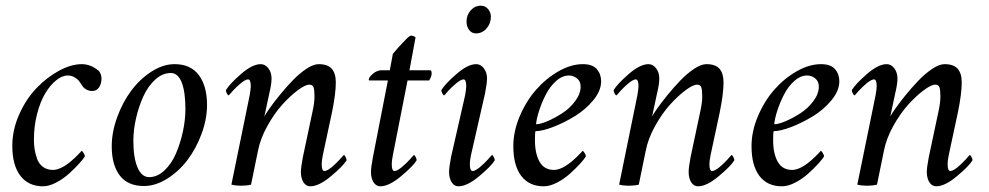

<svg xmlns="http://www.w3.org/2000/svg" viewBox="-20 -651 3487 677"><path d="M268.6 -424.8Q300.3 -424.8 329.1 -400.4Q337.9 -388.7 337.9 -374Q337.9 -356 329.3 -343Q320.8 -330.1 304.7 -330.1Q294.4 -330.1 284.4 -335.4Q274.4 -340.8 269.5 -349.6Q262.7 -360.4 258.1 -366.2Q253.4 -372.1 242.7 -378.4Q231.9 -384.8 218.8 -384.8Q198.7 -384.8 177.5 -367.4Q156.2 -350.1 138.9 -320.8Q121.6 -291.5 110.6 -248.5Q99.6 -205.6 99.6 -158.2Q99.6 -141.6 101.8 -126.5Q104 -111.3 110.1 -92.8Q116.2 -74.2 130.9 -63Q145.5 -51.8 167 -51.8Q174.8 -51.8 183.8 -54.7Q192.9 -57.6 200.9 -62Q209 -66.4 217.5 -72.5Q226.1 -78.6 232.7 -84.5Q239.3 -90.3 246.1 -96.7Q252.9 -103 256.8 -107.4Q260.7 -111.3 264.2 -115.2L267.6 -119.1Q270 -119.1 274.7 -111.6Q279.3 -104 279.3 -99.6Q274.4 -91.3 260 -75.2Q245.6 -59.1 225.1 -40.3Q204.6 -21.5 179 -7.8Q153.3 5.9 131.8 5.9Q80.1 5.9 51.8 -31.2Q23.4 -68.4 23.4 -136.7Q23.4 -192.9 47.6 -247.3Q71.8 -301.8 108.2 -339.8Q144.5 -377.9 187.7 -401.4Q231 -424.8 268.6 -424.8Z M582 -393.6Q552.7 -393.6 527.1 -370.1Q501.5 -346.7 485.1 -310.5Q468.8 -274.4 459.5 -233.2Q450.2 -191.9 450.2 -154.3Q450.2 -95.2 464.8 -60.8Q479.5 -26.4 505.9 -26.4Q534.7 -26.4 559.8 -50Q585 -73.7 600.6 -110.1Q616.2 -146.5 625 -187.7Q633.8 -229 633.8 -266.6Q633.8 -326.7 620.8 -360.1Q607.9 -393.6 582 -393.6ZM595.7 -424.8Q652.3 -424.8 681.2 -386Q710 -347.2 710 -281.2Q710 -231 690.7 -179Q671.4 -127 640.9 -86.7Q610.4 -46.4 569.3 -20.8Q528.3 4.9 487.3 4.9Q430.7 4.9 402.3 -32.2Q374 -69.3 374 -134.8Q374 -185.1 393.1 -237.5Q412.1 -290 442.6 -331.1Q473.1 -372.1 513.9 -398.4Q554.7 -424.8 595.7 -424.8Z M929.7 -322.3 912.1 -240.2Q916.5 -249 930.4 -268.8Q944.3 -288.6 966.3 -315.7Q988.3 -342.8 1011.5 -366.9Q1034.7 -391.1 1059.8 -408Q1085 -424.8 1103.5 -424.8Q1135.7 -424.8 1149.9 -408.4Q1164.1 -392.1 1164.1 -360.4Q1164.1 -320.3 1150.4 -253.9L1118.2 -103.5Q1114.3 -84 1114.3 -72.3Q1114.3 -47.9 1124 -47.9Q1128.9 -47.9 1136 -52Q1143.1 -56.2 1150.1 -62Q1157.2 -67.9 1164.8 -75.2Q1172.4 -82.5 1177.7 -88.4Q1182.6 -94.7 1187.5 -99.6L1192.4 -104.5Q1194.8 -104.5 1198.5 -97.4Q1202.1 -90.3 1202.1 -85.9Q1189.9 -65.4 1147.2 -29.8Q1104.5 5.9 1074.2 5.9Q1059.1 5.9 1050 -8.3Q1041 -22.5 1041 -44.9Q1041 -60.5 1047.9 -96.7L1082 -257.8Q1088.9 -288.6 1088.9 -310.5Q1088.9 -333 1085.7 -342.8Q1082.5 -352.5 1070.3 -352.5Q1056.6 -352.5 1030 -332.8Q1003.4 -313 975.3 -282Q947.3 -251 922.6 -206.5Q897.9 -162.1 889.6 -119.1Q885.7 -99.6 865.2 0Q849.6 3.9 830.1 3.9Q811.5 3.9 795.9 0L860.4 -315.4Q864.3 -338.9 864.3 -346.7Q864.3 -371.1 854.5 -371.1Q849.6 -371.1 842.5 -366.9Q835.4 -362.8 828.4 -356.9Q821.3 -351.1 813.7 -343.8Q806.2 -336.4 800.8 -330.6Q795.9 -324.2 791 -319.3L786.1 -314.5Q783.7 -314.5 780 -321.5Q776.4 -328.6 776.4 -333Q789.1 -354.5 829.3 -389.6Q869.6 -424.8 899.4 -424.8Q915 -424.8 926.3 -410.2Q937.5 -395.5 937.5 -374Q937.5 -355 929.7 -322.3Z M1354.5 -403.3 1365.2 -460.9Q1377 -475.6 1400.1 -500.5Q1423.3 -525.4 1428.7 -525.4Q1437.5 -525.4 1445.3 -519.5L1423.8 -403.3H1497.1Q1502 -403.3 1502 -391.6Q1502 -381.3 1493.2 -367.2H1417L1365.2 -103.5Q1361.3 -84 1361.3 -72.3Q1361.3 -47.9 1371.1 -47.9Q1376 -47.9 1383.1 -52Q1390.1 -56.2 1397.2 -62Q1404.3 -67.9 1411.9 -75.2Q1419.4 -82.5 1424.8 -88.4Q1429.7 -94.7 1434.6 -99.6L1439.5 -104.5Q1441.9 -104.5 1445.6 -97.4Q1449.2 -90.3 1449.2 -85.9Q1437 -65.4 1394.3 -29.8Q1351.6 5.9 1321.3 5.9Q1306.2 5.9 1297.1 -8.3Q1288.1 -22.5 1288.1 -44.9Q1288.1 -60.5 1294.9 -96.7L1347.7 -367.2H1282.2Q1280.3 -367.2 1280.3 -370.1Q1280.3 -378.4 1294.9 -390.9Q1309.6 -403.3 1325.2 -403.3Z M1620.1 -315.4Q1624 -338.9 1624 -346.7Q1624 -371.1 1614.3 -371.1Q1609.4 -371.1 1602.3 -366.9Q1595.2 -362.8 1588.1 -356.9Q1581.1 -351.1 1573.5 -343.8Q1565.9 -336.4 1560.5 -330.6Q1555.7 -324.2 1550.8 -319.3L1545.9 -314.5Q1543.5 -314.5 1539.8 -321.5Q1536.1 -328.6 1536.1 -333Q1548.8 -354.5 1589.1 -389.6Q1629.4 -424.8 1659.2 -424.8Q1674.8 -424.8 1686 -410.2Q1697.3 -395.5 1697.3 -374Q1697.3 -358.4 1690.4 -322.3L1640.6 -103.5Q1636.7 -84 1636.7 -72.3Q1636.7 -47.9 1646.5 -47.9Q1651.4 -47.9 1658.4 -52Q1665.5 -56.2 1672.6 -62Q1679.7 -67.9 1687.3 -75.2Q1694.8 -82.5 1700.2 -88.4Q1705.1 -94.7 1710 -99.6L1714.8 -104.5Q1717.3 -104.5 1720.9 -97.4Q1724.6 -90.3 1724.6 -85.9Q1712.4 -65.4 1669.7 -29.8Q1627 5.9 1596.7 5.9Q1581.5 5.9 1572.5 -8.3Q1563.5 -22.5 1563.5 -44.9Q1563.5 -60.5 1570.3 -96.7ZM1675.8 -630.9Q1690.9 -630.9 1700.9 -619.1Q1710.9 -607.4 1710.9 -591.8Q1710.9 -568.4 1695.6 -550.8Q1680.2 -533.2 1658.2 -533.2Q1643.1 -533.2 1634 -545.7Q1625 -558.1 1625 -575.2Q1625 -597.7 1639.6 -614.3Q1654.3 -630.9 1675.8 -630.9Z M2035.2 -424.8Q2069.3 -424.8 2084.5 -407.2Q2099.6 -389.6 2099.6 -364.3Q2099.6 -331.1 2072 -297.6Q2044.4 -264.2 2006.3 -241Q1968.3 -217.8 1929.9 -203.1Q1891.6 -188.5 1868.2 -188.5Q1866.2 -182.6 1866.2 -157.2Q1866.2 -109.4 1882.6 -80.6Q1898.9 -51.8 1933.6 -51.8Q1941.4 -51.8 1950.4 -54.7Q1959.5 -57.6 1967.5 -62Q1975.6 -66.4 1984.1 -72.5Q1992.7 -78.6 1999.3 -84.5Q2005.9 -90.3 2012.7 -96.7Q2019.5 -103 2023.4 -107.4Q2027.3 -111.3 2030.8 -115.2L2034.2 -119.1Q2036.6 -119.1 2041.3 -111.6Q2045.9 -104 2045.9 -99.6Q2040 -89.8 2025.4 -73.7Q2010.7 -57.6 1990.2 -39.1Q1969.7 -20.5 1944.3 -7.3Q1918.9 5.9 1897.5 5.9Q1845.7 5.9 1817.9 -30.8Q1790 -67.4 1790 -135.7Q1790 -188 1812.7 -241.5Q1835.4 -294.9 1870.4 -334.7Q1905.3 -374.5 1949.5 -399.7Q1993.7 -424.8 2035.2 -424.8ZM1870.1 -212.9Q1885.3 -212.9 1910.9 -223.9Q1936.5 -234.9 1962.9 -252Q1989.3 -269 2008.3 -294.7Q2027.3 -320.3 2027.3 -345.7Q2027.3 -364.3 2014.6 -374.5Q2002 -384.8 1986.3 -384.8Q1962.4 -384.8 1940.7 -365.2Q1918.9 -345.7 1904.5 -317.4Q1890.1 -289.1 1881.1 -261.2Q1872.1 -233.4 1870.1 -212.9Z M2296.9 -322.3 2279.3 -240.2Q2283.7 -249 2297.6 -268.8Q2311.5 -288.6 2333.5 -315.7Q2355.5 -342.8 2378.7 -366.9Q2401.9 -391.1 2427 -408Q2452.1 -424.8 2470.7 -424.8Q2502.9 -424.8 2517.1 -408.4Q2531.2 -392.1 2531.2 -360.4Q2531.2 -320.3 2517.6 -253.9L2485.4 -103.5Q2481.4 -84 2481.4 -72.3Q2481.4 -47.9 2491.2 -47.9Q2496.1 -47.9 2503.2 -52Q2510.3 -56.2 2517.3 -62Q2524.4 -67.9 2532 -75.2Q2539.6 -82.5 2544.9 -88.4Q2549.8 -94.7 2554.7 -99.6L2559.6 -104.5Q2562 -104.5 2565.7 -97.4Q2569.3 -90.3 2569.3 -85.9Q2557.1 -65.4 2514.4 -29.8Q2471.7 5.9 2441.4 5.9Q2426.3 5.9 2417.2 -8.3Q2408.2 -22.5 2408.2 -44.9Q2408.2 -60.5 2415 -96.7L2449.2 -257.8Q2456.1 -288.6 2456.1 -310.5Q2456.1 -333 2452.9 -342.8Q2449.7 -352.5 2437.5 -352.5Q2423.8 -352.5 2397.2 -332.8Q2370.6 -313 2342.5 -282Q2314.5 -251 2289.8 -206.5Q2265.1 -162.1 2256.8 -119.1Q2252.9 -99.6 2232.4 0Q2216.8 3.9 2197.3 3.9Q2178.7 3.9 2163.1 0L2227.5 -315.4Q2231.4 -338.9 2231.4 -346.7Q2231.4 -371.1 2221.7 -371.1Q2216.8 -371.1 2209.7 -366.9Q2202.6 -362.8 2195.6 -356.9Q2188.5 -351.1 2180.9 -343.8Q2173.3 -336.4 2168 -330.6Q2163.1 -324.2 2158.2 -319.3L2153.3 -314.5Q2150.9 -314.5 2147.2 -321.5Q2143.6 -328.6 2143.6 -333Q2156.2 -354.5 2196.5 -389.6Q2236.8 -424.8 2266.6 -424.8Q2282.2 -424.8 2293.5 -410.2Q2304.7 -395.5 2304.7 -374Q2304.7 -355 2296.9 -322.3Z M2875 -424.8Q2909.2 -424.8 2924.3 -407.2Q2939.5 -389.6 2939.5 -364.3Q2939.5 -331.1 2911.9 -297.6Q2884.3 -264.2 2846.2 -241Q2808.1 -217.8 2769.8 -203.1Q2731.4 -188.5 2708 -188.5Q2706.1 -182.6 2706.1 -157.2Q2706.1 -109.4 2722.4 -80.6Q2738.8 -51.8 2773.4 -51.8Q2781.2 -51.8 2790.3 -54.7Q2799.3 -57.6 2807.4 -62Q2815.4 -66.4 2824 -72.5Q2832.5 -78.6 2839.1 -84.5Q2845.7 -90.3 2852.5 -96.7Q2859.4 -103 2863.3 -107.4Q2867.2 -111.3 2870.6 -115.2L2874 -119.1Q2876.5 -119.1 2881.1 -111.6Q2885.7 -104 2885.7 -99.6Q2879.9 -89.8 2865.2 -73.7Q2850.6 -57.6 2830.1 -39.1Q2809.6 -20.5 2784.2 -7.3Q2758.8 5.9 2737.3 5.9Q2685.5 5.9 2657.7 -30.8Q2629.9 -67.4 2629.9 -135.7Q2629.9 -188 2652.6 -241.5Q2675.3 -294.9 2710.2 -334.7Q2745.1 -374.5 2789.3 -399.7Q2833.5 -424.8 2875 -424.8ZM2710 -212.9Q2725.1 -212.9 2750.7 -223.9Q2776.4 -234.9 2802.7 -252Q2829.1 -269 2848.1 -294.7Q2867.2 -320.3 2867.2 -345.7Q2867.2 -364.3 2854.5 -374.5Q2841.8 -384.8 2826.2 -384.8Q2802.2 -384.8 2780.5 -365.2Q2758.8 -345.7 2744.4 -317.4Q2730 -289.1 2720.9 -261.2Q2711.9 -233.4 2710 -212.9Z M3136.7 -322.3 3119.1 -240.2Q3123.5 -249 3137.5 -268.8Q3151.4 -288.6 3173.3 -315.7Q3195.3 -342.8 3218.5 -366.9Q3241.7 -391.1 3266.8 -408Q3292 -424.8 3310.5 -424.8Q3342.8 -424.8 3356.9 -408.4Q3371.1 -392.1 3371.1 -360.4Q3371.1 -320.3 3357.4 -253.9L3325.2 -103.5Q3321.3 -84 3321.3 -72.3Q3321.3 -47.9 3331.1 -47.9Q3335.9 -47.9 3343 -52Q3350.1 -56.2 3357.2 -62Q3364.3 -67.9 3371.8 -75.2Q3379.4 -82.5 3384.8 -88.4Q3389.6 -94.7 3394.5 -99.6L3399.4 -104.5Q3401.9 -104.5 3405.5 -97.4Q3409.2 -90.3 3409.2 -85.9Q3397 -65.4 3354.2 -29.8Q3311.5 5.9 3281.2 5.9Q3266.1 5.9 3257.1 -8.3Q3248 -22.5 3248 -44.9Q3248 -60.5 3254.9 -96.7L3289.1 -257.8Q3295.9 -288.6 3295.9 -310.5Q3295.9 -333 3292.7 -342.8Q3289.6 -352.5 3277.3 -352.5Q3263.7 -352.5 3237.1 -332.8Q3210.4 -313 3182.4 -282Q3154.3 -251 3129.6 -206.5Q3105 -162.1 3096.7 -119.1Q3092.8 -99.6 3072.3 0Q3056.6 3.9 3037.1 3.9Q3018.6 3.9 3002.9 0L3067.4 -315.4Q3071.3 -338.9 3071.3 -346.7Q3071.3 -371.1 3061.5 -371.1Q3056.6 -371.1 3049.6 -366.9Q3042.5 -362.8 3035.4 -356.9Q3028.3 -351.1 3020.8 -343.8Q3013.2 -336.4 3007.8 -330.6Q3002.9 -324.2 2998 -319.3L2993.2 -314.5Q2990.7 -314.5 2987.1 -321.5Q2983.4 -328.6 2983.4 -333Q2996.1 -354.5 3036.4 -389.6Q3076.7 -424.8 3106.4 -424.8Q3122.1 -424.8 3133.3 -410.2Q3144.5 -395.5 3144.5 -374Q3144.5 -355 3136.7 -322.3Z"/></svg>

Font: Amiri
Style: Slanted
Weight: 400
Italic angle: 9°
Designer: Khaled Hosny
Version: Version 000.107